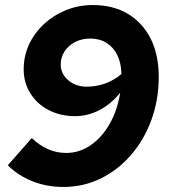

<svg xmlns="http://www.w3.org/2000/svg" viewBox="-20 -731 675 762"><path d="M349 -711Q429 -711 487.5 -676Q546 -641 578 -577.5Q610 -514 610 -426Q610 -335 581 -255.5Q552 -176 500 -116Q448 -56 379.5 -22.5Q311 11 231 11Q166 11 109 -11.5Q52 -34 11 -75L106 -183Q138 -153 171.5 -138.5Q205 -124 243 -124Q295 -124 339.5 -154.5Q384 -185 415 -239Q446 -293 457 -363Q421 -318 374.5 -294Q328 -270 278 -270Q220 -270 173.5 -294Q127 -318 100.5 -360.5Q74 -403 74 -456Q74 -509 95.5 -555Q117 -601 155 -636Q193 -671 242.5 -691Q292 -711 349 -711ZM338 -578Q305 -578 278.5 -564.5Q252 -551 236.5 -527.5Q221 -504 221 -475Q221 -438 251 -412.5Q281 -387 324 -387Q362 -387 397 -399.5Q432 -412 462 -437Q461 -481 445.5 -512.5Q430 -544 402.5 -561Q375 -578 338 -578Z"/></svg>

Font: Red Hat Text
Style: Italic
Weight: 300
Italic angle: -12°
Designer: Pentagram, MCKL
Foundry: Pentagram, MCKL
Version: Version 1.023